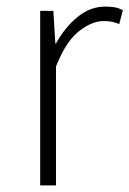

<svg xmlns="http://www.w3.org/2000/svg" viewBox="-20 -563 393 583"><path d="M102 0V-530H142L148 -431H150Q177 -480 215.5 -511.5Q254 -543 300 -543Q315 -543 327.5 -541Q340 -539 353 -532L342 -490Q329 -495 319.5 -497Q310 -499 294 -499Q259 -499 219.5 -468Q180 -437 150 -361V0Z"/></svg>

Font: Noto Sans KR ExtraLight
Style: Regular
Weight: 250
Designer: Ryoko NISHIZUKA  (kana, bopomofo & ideographs); Paul D. Hunt (Latin, Greek & Cyrillic); Sandoll Communications , Soo-you
Foundry: Adobe
Version: Version 2.004-H2;hotconv 1.0.118;makeotfexe 2.5.65603